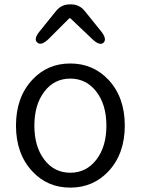

<svg xmlns="http://www.w3.org/2000/svg" viewBox="-20 -844 642 877"><path d="M128 -61Q53 -141 53 -270.5Q53 -400 128 -480Q197 -554 301 -554Q405 -554 475 -480Q550 -400 550 -270.5Q550 -141 475 -61Q405 13 301 13Q197 13 128 -61ZM182.5 -114.5Q228 -55 301 -55Q374 -55 420 -114.5Q466 -174 466 -270Q466 -366 420 -425.5Q374 -485 301 -485Q228 -485 182.5 -425.5Q137 -366 137 -270Q137 -174 182.5 -114.5ZM202 -666Q168 -633 150 -650Q132 -666 162 -702L237 -795Q261 -824 299 -824H304Q342 -824 366 -795L441 -702Q470 -666 453 -649Q435 -633 401 -666L303 -759Q299 -763 295 -759Z"/></svg>

Font: Resource Han Rounded JP Normal
Style: Regular
Weight: 350
Designer: Cyano Hao (round all glyphs); Ryoko NISHIZUKA 西塚涼子 (kana, bopomofo & ideographs); Paul D. Hunt (Latin, Greek & Cyrillic)
Foundry: Cyano Hao
Version: 0.990